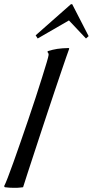

<svg xmlns="http://www.w3.org/2000/svg" viewBox="-93 -901 447 924"><path d="M240.2 -667Q235.4 -654.3 225.3 -625Q215.3 -595.7 201.4 -555.2Q187.5 -514.6 171.1 -465.6Q154.8 -416.5 137.2 -364Q119.6 -311.5 102.3 -258.5Q85 -205.6 69.1 -157.2Q53.2 -108.9 40 -68.4Q26.9 -27.8 18.1 0Q12.2 1 5.4 1.5Q-0.5 2.4 -8.8 2.7Q-17.1 2.9 -26.9 2.9Q-47.9 2.9 -69.8 0L-73.2 -4.9Q-67.4 -15.6 -55.4 -46.6Q-43.5 -77.6 -27.8 -121.3Q-12.2 -165 6.1 -217.8Q24.4 -270.5 43 -325Q61.5 -379.4 78.6 -431.6Q95.7 -483.9 109.1 -526.9Q122.6 -569.8 131.3 -599.1Q140.1 -628.4 141.1 -637.2Q141.1 -645.5 136.2 -648.9V-654.8Q149.4 -658.7 160.4 -661.4Q171.4 -664.1 182.9 -665.8Q194.3 -667.5 207.5 -668.5Q220.7 -669.4 237.8 -669.9L240.2 -667ZM254.4 -880.9 333.5 -727.1 320.8 -715.8 238.8 -802.7 88.4 -715.8 78.6 -731 248.5 -880.9Z"/></svg>

Font: Romanesco
Style: Regular
Weight: 400
Designer: Astigmatic (AOETI)
Foundry: Astigmatic (AOETI)
Version: Version 1.000